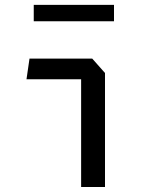

<svg xmlns="http://www.w3.org/2000/svg" viewBox="-20 -748 660 768"><path d="M304.5 0H400V-456L349 -513.5H98L86 -431H304.5ZM115 -663H436V-728.5H115Z"/></svg>

Font: Monaspace Krypton
Style: Regular
Weight: 400
Designer: Riley Cran & the Lettermatic Team
Foundry: Lettermatic
Version: Version 1.200 (Monaspace Krypton)